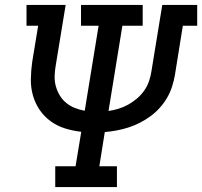

<svg xmlns="http://www.w3.org/2000/svg" viewBox="-20 -755 816 775"><path d="M203 0V-84H285L308 -223Q273 -227 241.5 -237Q210 -247 184 -266Q158 -285 140 -311.5Q122 -338 113 -369.5Q104 -401 104.5 -435.5Q105 -470 110 -505L134 -651H87V-735H245L205 -491Q201 -469 200.5 -447.5Q200 -426 205.5 -406.5Q211 -387 221.5 -369.5Q232 -352 247.5 -339.5Q263 -327 281.5 -319.5Q300 -312 322 -308L378 -651H307V-735H556V-651H474L418 -307Q438 -310 458 -316Q478 -322 497 -332.5Q516 -343 532.5 -357Q549 -371 561.5 -388.5Q574 -406 581 -426Q588 -446 591 -466L635 -735H776V-651H718L686 -452Q682 -429 674.5 -405.5Q667 -382 654.5 -360.5Q642 -339 625 -320Q608 -301 587.5 -286Q567 -271 544.5 -259.5Q522 -248 498.5 -240.5Q475 -233 451.5 -228.5Q428 -224 403 -222L381 -84H452V0Z"/></svg>

Font: Iosevka Etoile Medium
Style: Italic
Weight: 500
Italic angle: -9°
Designer: Belleve Invis
Foundry: Belleve Invis
Version: Version 22.1.2; ttfautohint (v1.8.4)